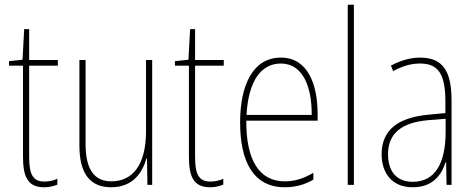

<svg xmlns="http://www.w3.org/2000/svg" viewBox="-20 -780 1999 810"><path d="M167 -14C116 -14 103 -49 103 -119V-503H224V-527H103V-657H82L75 -528L18 -522V-503H77V-120C77 -37 95 10 166 10C190 10 206 5 222 -1V-26C208 -19 188 -14 167 -14Z M622 -527H596V-227C596 -82 538 -15 450 -15C380 -15 341 -62 341 -173V-527H315V-166C315 -49 359 10 449 10C542 10 581 -53 598 -112H600L602 0H622Z M867 -14C816 -14 803 -49 803 -119V-503H924V-527H803V-657H782L775 -528L718 -522V-503H777V-120C777 -37 795 10 866 10C890 10 906 5 922 -1V-26C908 -19 888 -14 867 -14Z M1165 -537C1048 -537 993 -423 993 -263C993 -97 1050 10 1181 10C1229 10 1267 -2 1302 -22V-51C1259 -26 1224 -15 1181 -15C1073 -15 1018 -106 1019 -271H1320V-298C1320 -424 1279 -537 1165 -537ZM1165 -512C1256 -512 1296 -417 1295 -295H1020C1028 -440 1082 -512 1165 -512Z M1473 0V-760H1447V0Z M1752 -537C1711 -537 1667 -524 1629 -503L1639 -480C1682 -504 1719 -512 1752 -512C1827 -512 1859 -471 1859 -351V-303L1786 -296C1662 -284 1590 -234 1590 -129C1590 -53 1631 10 1721 10C1807 10 1843 -43 1860 -96H1862L1864 0H1885V-356C1885 -486 1844 -537 1752 -537ZM1786 -273 1860 -279V-220C1859 -98 1820 -13 1721 -13C1655 -13 1617 -55 1617 -129C1617 -219 1676 -263 1786 -273Z"/></svg>

Font: Noto Sans Khmer UI Condensed Thin
Style: Regular
Weight: 100
Width: 3
Designer: Danh Hong and the Monotype Design Team
Foundry: Monotype Imaging Inc.
Version: Version 2.002